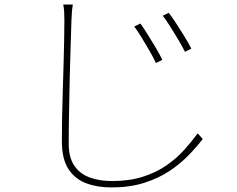

<svg xmlns="http://www.w3.org/2000/svg" viewBox="-20 -777 1040 841"><path d="M595 -674Q606 -659 624 -630.5Q642 -602 660.5 -571Q679 -540 691 -515L663 -501Q653 -523 636 -552.5Q619 -582 601 -611.5Q583 -641 568 -661ZM719 -721Q731 -706 749.5 -678Q768 -650 787 -619Q806 -588 818 -564L790 -550Q780 -571 762.5 -600.5Q745 -630 726.5 -659.5Q708 -689 693 -708ZM299 -757Q296 -739 295 -724Q294 -709 293 -689Q292 -645 289.5 -579.5Q287 -514 285.5 -439Q284 -364 282.5 -288Q281 -212 281 -147Q281 -88 305 -52Q329 -16 372 0Q415 16 471 16Q546 16 604.5 -2.5Q663 -21 707.5 -51.5Q752 -82 785.5 -119Q819 -156 846 -193L868 -168Q841 -133 804.5 -95.5Q768 -58 720 -26.5Q672 5 609.5 24.5Q547 44 468 44Q406 44 357 25.5Q308 7 279.5 -37Q251 -81 251 -159Q251 -208 252 -264.5Q253 -321 255 -380Q257 -439 258.5 -495.5Q260 -552 261 -602Q262 -652 262 -689Q262 -709 261 -726Q260 -743 257 -757Z"/></svg>

Font: Noto Sans TC
Style: Regular
Weight: 100
Designer: Ryoko NISHIZUKA 西塚涼子 (kana, bopomofo & ideographs); Paul D. Hunt (Latin, Greek & Cyrillic); Sandoll Communications 산돌커뮤니
Foundry: Adobe
Version: Version 2.004;hotconv 1.0.118;makeotfexe 2.5.65603